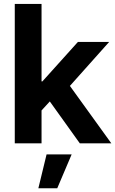

<svg xmlns="http://www.w3.org/2000/svg" viewBox="-20 -748 601 1002"><path d="M183.6 -157.2V-323.2H201.2L386.7 -529.3H549.8L313.5 -264.6H282.2ZM57.1 0V-727.5H196.8V0ZM396.5 0 229 -233.9 321.8 -331.5 561 0ZM180.2 234.4 223.1 57.6H354L278.8 234.4Z"/></svg>

Font: Inter Cardless Tabular Bold
Style: Bold
Weight: 700
Designer: Rasmus Andersson
Foundry: rsms
Version: Version 4.000;git-4fc901f